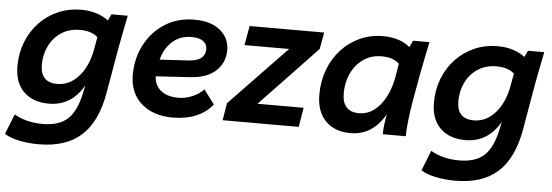

<svg xmlns="http://www.w3.org/2000/svg" viewBox="-48 -655 2897 1008"><g transform="rotate(5 1400.5 -151.5)"><path d="M181 210Q128 210 79 200Q30 190 1 171L43 65Q108 102 193 102Q277 102 322.5 62Q368 22 389 -72L399 -119Q365 -61 319.5 -34Q274 -7 216 -7Q132 -7 83.5 -54.5Q35 -102 35 -189Q35 -257 58 -316Q81 -375 123 -419.5Q165 -464 221.5 -488.5Q278 -513 344 -513Q388 -513 425 -501Q462 -489 487 -469L503 -503H589Q581 -464 572 -418Q563 -372 554 -324L513 -87Q486 65 405 137.5Q324 210 181 210ZM251 -114Q316 -114 364 -168Q412 -222 428 -311L440 -377Q407 -407 346 -407Q290 -407 248.5 -380Q207 -353 184.5 -307.5Q162 -262 162 -208Q162 -114 251 -114Z M870 9Q767 9 704.5 -46Q642 -101 642 -199Q643 -286 681 -357.5Q719 -429 786 -471Q853 -513 942 -513Q1027 -513 1076 -472.5Q1125 -432 1125 -368Q1125 -302 1078 -258.5Q1031 -215 939 -210L763 -199Q765 -151 799 -124Q833 -97 891 -97Q926 -97 963 -112Q1000 -127 1024 -153L1080 -78Q1009 9 870 9ZM933 -421Q872 -421 831 -383.5Q790 -346 776 -288L929 -297Q974 -300 994.5 -317.5Q1015 -335 1015 -364Q1015 -390 994.5 -405.5Q974 -421 933 -421Z M1133 0 1148 -91 1448 -403H1213L1231 -505H1624L1608 -417L1308 -102H1551L1534 0Z M1807 9Q1723 9 1675 -40.5Q1627 -90 1627 -179Q1627 -250 1650 -310.5Q1673 -371 1714.5 -416.5Q1756 -462 1812 -487.5Q1868 -513 1934 -513Q2023 -513 2076 -468L2093 -503H2179Q2171 -464 2161.5 -418Q2152 -372 2143 -324L2116 -172Q2108 -122 2103 -76Q2098 -30 2098 0H1977Q1977 -25 1980.5 -52.5Q1984 -80 1989 -106Q1955 -47 1909.5 -19Q1864 9 1807 9ZM1843 -99Q1906 -99 1953 -155.5Q2000 -212 2017 -306L2029 -376Q1996 -407 1937 -407Q1881 -407 1840 -378.5Q1799 -350 1776.5 -302.5Q1754 -255 1754 -197Q1754 -99 1843 -99Z M2376 210Q2323 210 2274 200Q2225 190 2196 171L2238 65Q2303 102 2388 102Q2472 102 2517.5 62Q2563 22 2584 -72L2594 -119Q2560 -61 2514.5 -34Q2469 -7 2411 -7Q2327 -7 2278.5 -54.5Q2230 -102 2230 -189Q2230 -257 2253 -316Q2276 -375 2318 -419.5Q2360 -464 2416.5 -488.5Q2473 -513 2539 -513Q2583 -513 2620 -501Q2657 -489 2682 -469L2698 -503H2784Q2776 -464 2767 -418Q2758 -372 2749 -324L2708 -87Q2681 65 2600 137.5Q2519 210 2376 210ZM2446 -114Q2511 -114 2559 -168Q2607 -222 2623 -311L2635 -377Q2602 -407 2541 -407Q2485 -407 2443.5 -380Q2402 -353 2379.5 -307.5Q2357 -262 2357 -208Q2357 -114 2446 -114Z"/></g></svg>

Font: Livvic SemiBold
Style: Italic
Weight: 600
Italic angle: -10°
Designer: Jacques Le Bailly, Baron von Fonthausen
Version: Version 1.001; ttfautohint (v1.8.2)